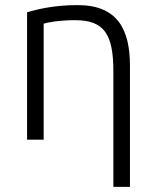

<svg xmlns="http://www.w3.org/2000/svg" viewBox="-20 -547 608 752"><path d="M86 0H151V-454C164 -459 213 -468 274 -468C388 -468 424 -413 424 -268V185H489V-289C489 -431 441 -527 284 -527C189 -527 125 -510 86 -499Z"/></svg>

Font: Repo Light
Style: Regular
Weight: 300
Designer: Stefan Peev
Foundry: Context Ltd
Version: Version 001.502